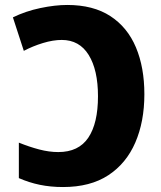

<svg xmlns="http://www.w3.org/2000/svg" viewBox="-20 -744 650 774"><path d="M234 10Q184 10 140.5 1Q97 -8 56 -26V-169Q98 -152 138 -141.5Q178 -131 215 -131Q297 -131 336 -189Q375 -247 375 -356Q375 -462 337.5 -522.5Q300 -583 229 -583Q194 -583 153 -570.5Q112 -558 76 -539L32 -674Q83 -699 142.5 -711.5Q202 -724 251 -724Q356 -724 425 -679Q494 -634 528 -553Q562 -472 562 -364Q562 -254 525.5 -169.5Q489 -85 416.5 -37.5Q344 10 234 10Z"/></svg>

Font: Noto Sans Disp ExtBd
Style: Regular
Weight: 800
Designer: Monotype Design Team
Foundry: Monotype Imaging Inc.
Version: Version 2.000;GOOG;noto-source:20170915:90ef993387c0; ttfaut